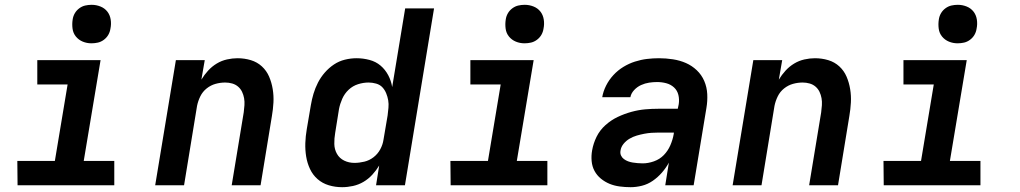

<svg xmlns="http://www.w3.org/2000/svg" viewBox="-20 -770 4240 798"><path d="M455 0H53L52 -101H208L261 -419H135V-520H398L328 -101H455ZM360 -590Q341 -590 324 -597Q307 -604 295.5 -618Q284 -632 281.5 -651Q279 -670 282 -689Q284 -703 291 -715Q298 -727 309.5 -735.5Q321 -744 334 -747Q347 -750 361 -750Q380 -750 397.5 -743Q415 -736 426 -722Q437 -708 440 -689Q443 -670 439 -651Q437 -637 430 -625Q423 -613 411.5 -604.5Q400 -596 387 -593Q374 -590 360 -590Z M625 0 711 -520H831L817 -439Q829 -459 845 -476.5Q861 -494 881 -506Q901 -518 923.5 -523Q946 -528 967 -528Q996 -528 1022.5 -520Q1049 -512 1068.5 -494Q1088 -476 1098.5 -451.5Q1109 -427 1113.5 -399.5Q1118 -372 1116.5 -344Q1115 -316 1110 -287L1063 0H943L993 -303Q995 -318 996 -333Q997 -348 994.5 -362Q992 -376 986 -388.5Q980 -401 969.5 -410Q959 -419 945 -423Q931 -427 916 -427Q896 -427 876 -421.5Q856 -416 839 -402.5Q822 -389 812.5 -369.5Q803 -350 799 -330L745 0Z M1402 8Q1373 8 1346.5 0Q1320 -8 1300 -25.5Q1280 -43 1268.5 -67.5Q1257 -92 1252.5 -119.5Q1248 -147 1249 -175.5Q1250 -204 1255 -233L1272 -333Q1276 -357 1283 -380.5Q1290 -404 1301.5 -426.5Q1313 -449 1330 -468.5Q1347 -488 1368 -502Q1389 -516 1413.5 -522Q1438 -528 1462 -528Q1489 -528 1515.5 -521Q1542 -514 1561.5 -497.5Q1581 -481 1593.5 -457.5Q1606 -434 1610 -408L1664 -735H1784L1663 0H1543L1556 -82Q1544 -62 1527.5 -44Q1511 -26 1490.5 -14Q1470 -2 1447 3Q1424 8 1402 8ZM1453 -93Q1473 -93 1494 -98Q1515 -103 1532.5 -116.5Q1550 -130 1560.5 -149.5Q1571 -169 1574 -190L1591 -290Q1593 -306 1594.5 -322Q1596 -338 1593.5 -353Q1591 -368 1585 -382.5Q1579 -397 1569 -407.5Q1559 -418 1543.5 -422.5Q1528 -427 1512 -427Q1490 -427 1468 -420Q1446 -413 1429 -397Q1412 -381 1402.5 -359.5Q1393 -338 1389 -317L1373 -217Q1369 -194 1369.5 -171.5Q1370 -149 1380.5 -130.5Q1391 -112 1410.5 -102.5Q1430 -93 1453 -93Z M2255 0H1853L1852 -101H2008L2061 -419H1935V-520H2198L2128 -101H2255ZM2160 -590Q2141 -590 2124 -597Q2107 -604 2095.5 -618Q2084 -632 2081.5 -651Q2079 -670 2082 -689Q2084 -703 2091 -715Q2098 -727 2109.5 -735.5Q2121 -744 2134 -747Q2147 -750 2161 -750Q2180 -750 2197.5 -743Q2215 -736 2226 -722Q2237 -708 2240 -689Q2243 -670 2239 -651Q2237 -637 2230 -625Q2223 -613 2211.5 -604.5Q2200 -596 2187 -593Q2174 -590 2160 -590Z M2601 8Q2578 8 2555.5 5Q2533 2 2513.5 -6Q2494 -14 2477.5 -27.5Q2461 -41 2451 -59.5Q2441 -78 2439 -100.5Q2437 -123 2441 -145Q2446 -174 2459.5 -201.5Q2473 -229 2496.5 -250Q2520 -271 2547.5 -284Q2575 -297 2604 -305Q2633 -313 2661 -315.5Q2689 -318 2718 -318H2797L2801 -337Q2804 -357 2799.5 -375.5Q2795 -394 2781.5 -406.5Q2768 -419 2749.5 -424Q2731 -429 2711 -429Q2695 -429 2678 -426.5Q2661 -424 2644.5 -416.5Q2628 -409 2615.5 -395.5Q2603 -382 2600 -366H2483Q2487 -390 2499 -414Q2511 -438 2529.5 -458Q2548 -478 2571 -492Q2594 -506 2619 -514Q2644 -522 2669 -525Q2694 -528 2719 -528Q2748 -528 2777 -523.5Q2806 -519 2831 -508Q2856 -497 2876 -478Q2896 -459 2907 -433.5Q2918 -408 2919.5 -379Q2921 -350 2916 -321L2863 0H2745L2760 -94Q2748 -72 2731 -52.5Q2714 -33 2693 -18.5Q2672 -4 2648 2Q2624 8 2601 8ZM2651 -91Q2674 -91 2698 -99.5Q2722 -108 2739 -125.5Q2756 -143 2766 -166Q2776 -189 2780 -212L2781 -219H2718Q2703 -219 2688 -218Q2673 -217 2657.5 -214Q2642 -211 2626.5 -206.5Q2611 -202 2596.5 -193.5Q2582 -185 2571.5 -172Q2561 -159 2559 -144Q2557 -133 2561 -124Q2565 -115 2573 -109Q2581 -103 2590.5 -99.5Q2600 -96 2609.5 -94.5Q2619 -93 2630 -92Q2641 -91 2651 -91Z M3025 0 3111 -520H3231L3217 -439Q3229 -459 3245 -476.5Q3261 -494 3281 -506Q3301 -518 3323.5 -523Q3346 -528 3367 -528Q3396 -528 3422.5 -520Q3449 -512 3468.5 -494Q3488 -476 3498.5 -451.5Q3509 -427 3513.5 -399.5Q3518 -372 3516.5 -344Q3515 -316 3510 -287L3463 0H3343L3393 -303Q3395 -318 3396 -333Q3397 -348 3394.5 -362Q3392 -376 3386 -388.5Q3380 -401 3369.5 -410Q3359 -419 3345 -423Q3331 -427 3316 -427Q3296 -427 3276 -421.5Q3256 -416 3239 -402.5Q3222 -389 3212.5 -369.5Q3203 -350 3199 -330L3145 0Z M4055 0H3653L3652 -101H3808L3861 -419H3735V-520H3998L3928 -101H4055ZM3960 -590Q3941 -590 3924 -597Q3907 -604 3895.5 -618Q3884 -632 3881.5 -651Q3879 -670 3882 -689Q3884 -703 3891 -715Q3898 -727 3909.5 -735.5Q3921 -744 3934 -747Q3947 -750 3961 -750Q3980 -750 3997.5 -743Q4015 -736 4026 -722Q4037 -708 4040 -689Q4043 -670 4039 -651Q4037 -637 4030 -625Q4023 -613 4011.5 -604.5Q4000 -596 3987 -593Q3974 -590 3960 -590Z"/></svg>

Font: Iosevka Extended Oblique
Style: Bold
Weight: 700
Width: 7
Italic angle: -9°
Monospace: yes
Designer: Belleve Invis
Foundry: Belleve Invis
Version: Version 32.5.0; ttfautohint (v1.8.4)